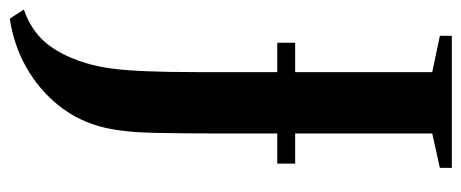

<svg xmlns="http://www.w3.org/2000/svg" viewBox="-342 -481 966 402"><g transform="rotate(90 141.0 -280.0)"><path d="M-40 153Q-13 144 8.2 127.5Q29.5 111 45.2 85.2Q61 59.5 72 23.5Q79.5 -1 83.5 -31Q87.5 -61 89.2 -104.8Q91 -148.5 91 -213V-702L15 -718V-743H291.5V-718L219.5 -702V-259Q219.5 -183.5 218.2 -121Q217 -58.5 207.5 -17Q195 37 161.8 79Q128.5 121 81.2 147.8Q34 174.5 -21 182.5ZM282.5 -415V-377.5H29.5V-415Z"/></g></svg>

Font: Merriweather 120pt SemiBold
Style: Regular
Weight: 600
Version: Version 2.100